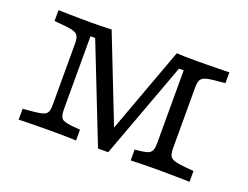

<svg xmlns="http://www.w3.org/2000/svg" viewBox="-92 -756 1216 941"><g transform="rotate(20 516.0 -285.5)"><path d="M484.1 0 285.7 -504.4H261.3V-125.8Q261.3 -88.6 272.4 -76.5Q283.5 -64.4 325.1 -60.4L369.6 -56.5V0Q339.8 -1.6 301 -2Q262.1 -2.4 232.2 -2.4Q208.5 -2.4 179.6 -2Q150.7 -1.6 122.2 -1.2Q93.8 -0.8 70.2 0V-56.5L122.8 -61.2Q157 -64.5 174.1 -70.1Q191.3 -75.7 196.8 -88.2Q202.4 -100.8 202.4 -125.8V-445.2Q202.4 -468.7 196.5 -481.6Q190.5 -494.5 173.4 -500.6Q156.3 -506.6 122.8 -509.7L70.2 -514.5V-571Q94.1 -570.2 123.2 -569.8Q152.3 -569.4 181.4 -569Q210.5 -568.5 234.7 -568.5H246.1Q281.8 -568.5 307.3 -569.4Q332.9 -570.2 347.3 -571L543.7 -70.5L502.5 -68L687.3 -570.9Q705.6 -569.4 729.2 -569Q752.7 -568.5 787.1 -568.5H796.9Q821.1 -568.5 850.2 -569Q879.3 -569.4 908.8 -569.8Q938.2 -570.2 961.4 -570.9V-514.5L908.8 -509.7Q876.1 -506.6 858.6 -500.6Q841.1 -494.5 835.2 -481.6Q829.2 -468.7 829.2 -445.2V-125.8Q829.2 -102.3 835.2 -89.4Q841.1 -76.4 858.6 -70.4Q876.1 -64.5 908.8 -61.2L961.4 -56.5V0Q938.2 -0.8 908.8 -1.2Q879.3 -1.6 850.2 -2Q821.1 -2.4 796.9 -2.4H788.8H784.6Q765.9 -2.4 742.7 -2Q719.5 -1.6 696.3 -1.2Q673.1 -0.8 654.4 0L654.5 -56.5L685.8 -59.7Q711.6 -62.9 724.8 -68.9Q738.1 -74.9 742.9 -88.2Q747.6 -101.6 747.6 -125.8V-503.7H723.2L537.3 0Z"/></g></svg>

Font: Playfair 5pt SemiExpanded Light
Style: Regular
Weight: 300
Width: 6
Designer: Claus Eggers Sørensen
Foundry: Claus Eggers Sørensen
Version: Version 2.203